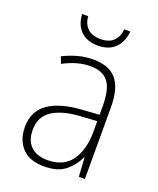

<svg xmlns="http://www.w3.org/2000/svg" viewBox="-137 -805 741 898"><g transform="rotate(20 234.0 -355.5)"><path d="M238 -539Q316 -539 353.5 -495.5Q391 -452 391 -355V0H361L355 -94H353Q334 -52 296.5 -21Q259 10 190 10Q117 10 80.5 -30Q44 -70 44 -133Q44 -212 102 -252.5Q160 -293 267 -300L353 -306V-349Q353 -434 324.5 -469.5Q296 -505 236 -505Q204 -505 171 -496Q138 -487 102 -468L89 -501Q123 -518 160.5 -528.5Q198 -539 238 -539ZM270 -269Q180 -263 131.5 -230.5Q83 -198 83 -133Q83 -80 112.5 -51.5Q142 -23 195 -23Q275 -23 313.5 -76.5Q352 -130 353 -219V-274ZM355 -721Q350 -668 319 -637.5Q288 -607 234 -607Q181 -607 149.5 -636.5Q118 -666 115 -721H145Q148 -683 170.5 -661.5Q193 -640 235 -640Q277 -640 299 -661.5Q321 -683 325 -721Z"/></g></svg>

Font: Noto Sans Gurmukhi SemiCondensed ExtraLight
Style: Regular
Weight: 200
Width: 4
Designer: Jelle Bosma - Monotype Design Team
Foundry: Monotype Imaging Inc.
Version: Version 2.004; ttfautohint (v1.8.4.7-5d5b)